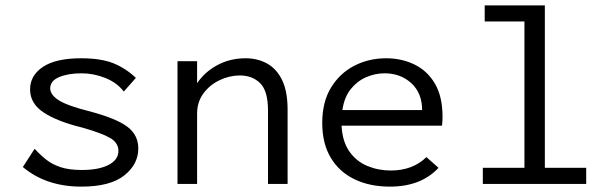

<svg xmlns="http://www.w3.org/2000/svg" viewBox="-20 -685 2292 715"><path d="M283 10Q152 10 65 -63L109 -131Q129 -109 151.5 -91Q174 -73 205.5 -62.5Q237 -52 285 -52Q348 -52 384.5 -71Q421 -90 421 -123Q421 -153 390.5 -171Q360 -189 286 -210Q195 -232 143.5 -265.5Q92 -299 92 -352Q92 -404 140 -436Q188 -468 282 -468Q356 -468 402 -449.5Q448 -431 486 -395L441 -344Q416 -377 372.5 -394.5Q329 -412 284 -412Q234 -412 200.5 -398Q167 -384 167 -356Q167 -332 199 -311.5Q231 -291 319 -269Q415 -243 455 -212.5Q495 -182 495 -132Q495 -73 442.5 -31.5Q390 10 283 10Z M641 0V-457H714V-375Q741 -416 788.5 -442Q836 -468 895 -468Q939 -468 974.5 -448.5Q1010 -429 1030.5 -387Q1051 -345 1051 -276V0H978V-274Q978 -346 949 -375Q920 -404 873 -404Q835 -404 798 -386.5Q761 -369 737.5 -337Q714 -305 714 -262V0Z M1432 10Q1357 10 1300 -17.5Q1243 -45 1211.5 -98Q1180 -151 1180 -227Q1180 -305 1212.5 -358.5Q1245 -412 1299 -440Q1353 -468 1418 -468Q1476 -468 1524 -444.5Q1572 -421 1600 -373Q1628 -325 1628 -250Q1628 -242 1627.5 -234Q1627 -226 1626 -217H1252Q1255 -158 1281 -121Q1307 -84 1348 -67Q1389 -50 1435 -50Q1517 -50 1568 -100L1613 -60Q1548 10 1432 10ZM1255 -275H1552Q1552 -338 1512 -375Q1472 -412 1412 -412Q1377 -412 1343.5 -397.5Q1310 -383 1286 -353Q1262 -323 1255 -275Z M1778 0V-60H1933V-605H1785V-665H2009V-60H2163V0Z"/></svg>

Font: Inconsolata SemiExpanded
Style: Regular
Weight: 400
Width: 6
Monospace: yes
Designer: Raph Levien, Cyreal, Brenton Simpson
Foundry: Raph Levien, Cyreal, Google
Version: Version 3.100; ttfautohint (v1.8.4.7-5d5b)